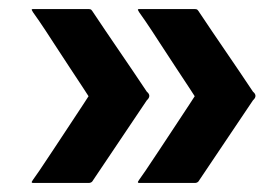

<svg xmlns="http://www.w3.org/2000/svg" viewBox="-20 -549 616 425"><path d="M289 -144Q284 -144 285.5 -147Q287 -150 288 -151Q289 -152 302 -171Q315 -190 333 -217.5Q351 -245 369 -272Q387 -299 399 -317.5Q411 -336 411 -336Q411 -336 399 -354.5Q387 -373 369 -400Q351 -427 333 -455Q315 -483 302 -502Q289 -521 288 -522Q287 -524 285.5 -526.5Q284 -529 289 -529Q320 -529 350 -529Q380 -529 411 -529Q413 -529 415 -528.5Q417 -528 419 -525Q449 -480 479.5 -435.5Q510 -391 540 -346Q551 -337 540 -327Q510 -282 479.5 -237Q449 -192 419 -147Q416 -144 411 -144Q380 -144 350 -144Q320 -144 289 -144ZM54 -144Q49 -144 50.5 -147Q52 -150 53 -151Q54 -152 67 -171Q80 -190 98 -217.5Q116 -245 134 -272Q152 -299 164 -317.5Q176 -336 176 -336Q176 -336 164 -354.5Q152 -373 134 -400Q116 -427 98 -455Q80 -483 67 -502Q54 -521 53 -522Q52 -524 50.5 -526.5Q49 -529 54 -529Q85 -529 115 -529Q145 -529 176 -529Q178 -529 180 -528.5Q182 -528 184 -525Q214 -480 244.5 -435.5Q275 -391 305 -346Q316 -337 305 -327Q275 -282 244.5 -237Q214 -192 184 -147Q181 -144 176 -144Q145 -144 115 -144Q85 -144 54 -144Z"/></svg>

Font: Glory Thin ExtraBold
Style: Regular
Weight: 800
Version: Version 1.011